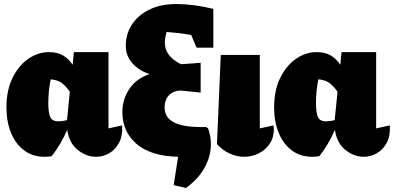

<svg xmlns="http://www.w3.org/2000/svg" viewBox="-20 -768 1957 954"><path d="M237 8Q219 11 201 11Q142 11 99.5 -21Q57 -53 34.5 -108.5Q12 -164 12 -234Q12 -320 42.5 -381.5Q73 -443 121 -476Q169 -509 222 -509Q267 -509 295 -491.5Q323 -474 341 -446L347 -509H519V-130L587 -145Q590 -93 571.5 -58.5Q553 -24 522.5 -6.5Q492 11 457 11Q410 11 367 -22.5Q324 -56 314 -123Q283 -51 237 8ZM220 -256Q220 -207 230 -186Q240 -165 271 -165Q287 -165 313 -171L327 -312Q314 -332 293 -351Q272 -370 232 -374Q226 -346 223 -316Q220 -286 220 -256Z M904 166 843 152 865 11Q730 8 659 -52.5Q588 -113 588 -211Q588 -274 622.5 -326Q657 -378 724 -400Q695 -408 667.5 -427Q640 -446 622.5 -474.5Q605 -503 605 -540Q605 -599 635.5 -646Q666 -693 722.5 -720.5Q779 -748 857 -748Q940 -748 1040 -724V-531H957L930 -594Q899 -600 868.5 -603.5Q838 -607 808 -609Q799 -580 799 -556Q799 -489 879 -449L977 -456V-308L878 -318Q844 -318 821 -296Q798 -274 798 -234Q798 -182 848 -158Q898 -134 1004 -137L1014 -130Q1028 -91 1028 -53Q1028 8 996.5 65Q965 122 904 166Z M1058 -52 1077 -495H1271V-130L1339 -145Q1345 -97 1325 -62Q1305 -27 1269.5 -8Q1234 11 1193 11Q1158 11 1122.5 -4.5Q1087 -20 1058 -52Z M1567 8Q1549 11 1531 11Q1472 11 1429.5 -21Q1387 -53 1364.5 -108.5Q1342 -164 1342 -234Q1342 -320 1372.5 -381.5Q1403 -443 1451 -476Q1499 -509 1552 -509Q1597 -509 1625 -491.5Q1653 -474 1671 -446L1677 -509H1849V-130L1917 -145Q1920 -93 1901.5 -58.5Q1883 -24 1852.5 -6.5Q1822 11 1787 11Q1740 11 1697 -22.5Q1654 -56 1644 -123Q1613 -51 1567 8ZM1550 -256Q1550 -207 1560 -186Q1570 -165 1601 -165Q1617 -165 1643 -171L1657 -312Q1644 -332 1623 -351Q1602 -370 1562 -374Q1556 -346 1553 -316Q1550 -286 1550 -256Z"/></svg>

Font: Piazzolla Black
Style: Regular
Weight: 900
Designer: Juan Pablo del Peral
Foundry: Huerta Tipografica
Version: Version 1.330